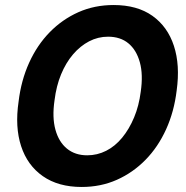

<svg xmlns="http://www.w3.org/2000/svg" viewBox="-20 -732 741 764"><path d="M305 12Q212 12 150.5 -31Q89 -74 64 -150.5Q39 -227 54 -328Q64 -412 96 -482.5Q128 -553 178 -604Q228 -655 292 -683.5Q356 -712 432 -712Q526 -712 586.5 -669Q647 -626 672 -549.5Q697 -473 683 -372Q673 -288 641 -217.5Q609 -147 559 -96Q509 -45 445 -16.5Q381 12 305 12ZM327 -114Q367 -114 402.5 -132Q438 -150 466 -184Q494 -218 513.5 -264.5Q533 -311 540 -367Q550 -435 536.5 -484Q523 -533 491 -559.5Q459 -586 410 -586Q370 -586 334.5 -567.5Q299 -549 270.5 -515.5Q242 -482 223 -436Q204 -390 197 -333Q187 -265 200.5 -216Q214 -167 246.5 -140.5Q279 -114 327 -114Z"/></svg>

Font: DM Sans 36pt ExtraBold
Style: Italic
Weight: 800
Italic angle: -10°
Designer: Colophon Foundry, Jonny Pinhorn
Foundry: Colophon Foundry
Version: Version 4.004;gftools[0.9.30]